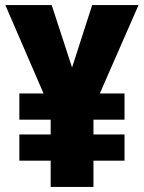

<svg xmlns="http://www.w3.org/2000/svg" viewBox="-20 -734 565 754"><path d="M263 -469 342 -714H524L372 -367H469V-264H347V-206H469V-103H347V0H179V-103H56V-206H179V-264H56V-367H151L1 -714H183Z"/></svg>

Font: Noto Sans Bengali Condensed Black
Style: Regular
Weight: 900
Width: 3
Designer: Joana Ranito - Universal Thirst; Jelle Bosma - Monotype Design Team
Foundry: Universal Thirst ehf.
Version: Version 3.000; ttfautohint (v1.8.4.7-5d5b)